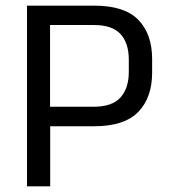

<svg xmlns="http://www.w3.org/2000/svg" viewBox="-20 -659 600 679"><path d="M313 -212.5H129.5V-281.5H311Q376.5 -281.5 406 -314.2Q435.5 -347 435.5 -404.5V-448Q435.5 -506.5 406.2 -538.5Q377 -570.5 312 -570.5H129V-639H313.5Q420.5 -639 469.2 -588.8Q518 -538.5 518 -450.5V-402.5Q518 -313.5 468.8 -263Q419.5 -212.5 313 -212.5ZM157.5 0H75.5V-639H157V-261L157.5 -224Z"/></svg>

Font: Anek Malayalam Medium
Style: Regular
Weight: 400
Version: Version 1.003